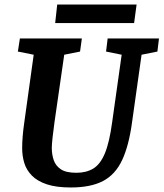

<svg xmlns="http://www.w3.org/2000/svg" viewBox="-20 -818 723 849"><path d="M293 11Q229 11 187 -3Q145 -17 121 -41.5Q97 -66 87.5 -97Q78 -128 78 -163Q78 -211 87 -274L129 -576L59 -590L68 -648H342L334 -590L264 -576L221 -278Q216 -243 212.5 -210.5Q209 -178 209 -164Q209 -135 217.5 -110Q226 -85 249 -69.5Q272 -54 318 -54Q362 -54 393 -73Q424 -92 444 -140.5Q464 -189 476 -278L518 -576L449 -590L456 -648H683L676 -590L606 -576L564 -278Q550 -174 520 -110Q490 -46 435.5 -17.5Q381 11 293 11ZM224 -716 233 -798H584L573 -716Z"/></svg>

Font: Faustina
Style: Bold Italic
Weight: 700
Italic angle: -8°
Designer: Alfonso Garcia
Foundry: http://www.omnibus-type.com
Version: Version 1.200